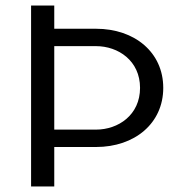

<svg xmlns="http://www.w3.org/2000/svg" viewBox="-20 -670 648 690"><path d="M175 -504.2H325C405 -504.2 483.3 -451.7 483.3 -354.2C483.3 -256.7 405 -204.2 325 -204.2H175ZM175 -141.7H325C464.2 -141.7 566.7 -226.7 566.7 -354.2C566.7 -481.7 464.2 -566.7 325 -566.7H175V-650H91.7V-225V0H175Z"/></svg>

Font: BoonHome
Style: Book
Weight: 400
Designer: Sungsit Sawaiwan
Foundry: Sungsit Sawaiwan
Version: Version 0.2